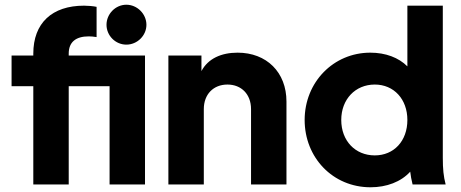

<svg xmlns="http://www.w3.org/2000/svg" viewBox="-20 -781 1950 813"><path d="M121 0H271V-416H444V0H594V-546H271V-554C271 -602 300 -627 356 -627C366 -627 376 -626 389 -624V-752C375 -755 353 -757 336 -757C200 -757 121 -683 121 -554V-546H29V-416H121ZM431 -676C431 -630 469 -592 515 -592C561 -592 600 -630 600 -676C600 -722 561 -761 515 -761C469 -761 431 -722 431 -676Z M693 0H843V-319C843 -382 884 -423 943 -423C1002 -423 1043 -382 1043 -319V0H1193V-351C1193 -475 1109 -558 986 -558C917 -558 861 -533 833 -480V-546H693Z M1549 12C1617 12 1678 -11 1717 -54C1719 -37 1722 -20 1727 0H1867C1858 -35 1855 -65 1855 -113V-757H1705V-500C1668 -537 1613 -558 1548 -558C1392 -558 1270 -433 1270 -273C1270 -114 1389 12 1549 12ZM1425 -273C1425 -360 1484 -423 1567 -423C1648 -423 1705 -361 1705 -273C1705 -184 1648 -123 1567 -123C1484 -123 1425 -185 1425 -273Z"/></svg>

Font: Mluvka ExtraBold
Style: Regular
Weight: 800
Designer: Modified by Jiří Krblich, Original typeface by Gumpita Rahayu
Foundry: Gumpita Rahayu & Jiří Krblich
Version: Version 2.000;Glyphs 3.1.1 (3134)